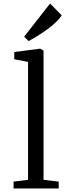

<svg xmlns="http://www.w3.org/2000/svg" viewBox="-20 -1069 381 1089"><path d="M57 0ZM139 -49V-718L61 -733V-774L208 -793L227 -782V-49L313 -39V0H57V-39ZM264 -1049 330 -982Q306 -945 251.5 -905Q197 -865 142 -836L117 -861Z"/></svg>

Font: Grenzecho Serif
Style: Serif-Regular
Weight: 400
Designer: Dan Reynolds
Foundry: Dan Reynolds
Version: Version 1.001; ttfautohint (v1.1) -l 5 -r 5 -G 72 -x 0 -D la